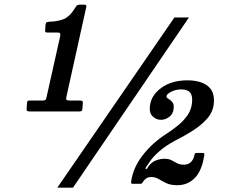

<svg xmlns="http://www.w3.org/2000/svg" viewBox="-20 -802 1040 846"><path d="M97.5 -326.5 99 -348Q99.5 -356 102.5 -357.5Q105.5 -359 113.5 -359H167.5Q177 -359 180.2 -361.8Q183.5 -364.5 185 -373.5L245.5 -644Q246.5 -652.5 244.5 -655.5Q242.5 -658.5 234.5 -658.5H191Q184 -658.5 181.2 -660Q178.5 -661.5 179 -669L180.5 -691.5Q181.5 -702 186.2 -704Q191 -706 200.5 -706.5Q230.5 -707 258.5 -717Q286.5 -727 311.5 -768Q315 -774 319 -777.8Q323 -781.5 332.5 -781.5H348Q356 -781.5 358.8 -779.5Q361.5 -777.5 360 -770.5L272.5 -375Q270 -364 273.5 -361.5Q277 -359 288.5 -359H331Q337.5 -359 341.5 -357.5Q345.5 -356 345 -348.5L343.5 -326Q342.5 -316.5 340.2 -313.8Q338 -311 329 -311H111.5Q101.5 -311 99 -313.5Q96.5 -316 97.5 -326.5ZM748.5 -725H812.5L301.5 25H232.5ZM880 -117.5Q869.5 -49 838.2 -17.5Q807 14 761.5 14Q731.5 14 712.8 5Q694 -4 679.2 -13Q664.5 -22 647 -22Q633.5 -22 625 -16.5Q616.5 -11 610.5 -1.5Q607.5 3.5 605.5 5.8Q603.5 8 595.5 8H567Q560 8 558.5 6Q557 4 558 -2.5Q566 -62.5 608.8 -117.8Q651.5 -173 715 -213.5Q739 -229 763.2 -248.5Q787.5 -268 805 -292.5Q822.5 -317 826 -347.5Q829.5 -379.5 818 -393.8Q806.5 -408 778.5 -408Q753.5 -408 733.8 -397.5Q714 -387 713.5 -378Q712.5 -372 721.5 -367Q730.5 -362 739 -352.5Q747.5 -343 745 -322.5Q742.5 -299 725.2 -286.5Q708 -274 689 -274Q668.5 -274 652.8 -289.2Q637 -304.5 640.5 -334Q645.5 -382.5 691.2 -415.2Q737 -448 805 -448Q865 -448 896.2 -422.5Q927.5 -397 922 -344.5Q918 -307 891.2 -277.5Q864.5 -248 826.2 -224.2Q788 -200.5 748.5 -180.5Q710 -160 681.8 -135.2Q653.5 -110.5 639.5 -89Q631.5 -78 625 -67.8Q618.5 -57.5 622.5 -57.5Q628 -56.5 631.5 -64.5Q635 -72.5 647 -83Q658 -92.5 673.5 -97.5Q689 -102.5 704 -102.5Q723.5 -102.5 735.8 -96Q748 -89.5 759.8 -83Q771.5 -76.5 790 -76.5Q810 -76.5 821 -87.5Q832 -98.5 836.5 -117.5Q838 -125 839.5 -126.5Q841 -128 849 -128H871Q878.5 -128 879.8 -126.2Q881 -124.5 880 -117.5Z"/></svg>

Font: Besley* Narrow
Style: Bold Italic
Weight: 700
Width: 4
Italic angle: -13°
Designer: Owen Earl
Foundry: indestructible type*
Version: Version 3.000; ttfautohint (v1.8.3)